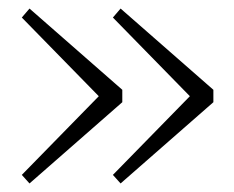

<svg xmlns="http://www.w3.org/2000/svg" viewBox="-20 -484 547 449"><path d="M262 -464 479 -274V-245L262 -55L244 -75L424 -259L244 -443ZM49 -464 266 -274V-245L49 -55L31 -75L211 -259L31 -443Z"/></svg>

Font: Source Serif 4 SmText Light
Style: Regular
Weight: 300
Designer: Frank Grießhammer
Foundry: Adobe
Version: Version 4.005;hotconv 1.1.0;makeotfexe 2.6.0